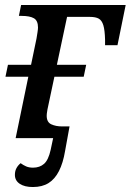

<svg xmlns="http://www.w3.org/2000/svg" viewBox="-20 -556 526 773"><path d="M112 197Q79 197 59.5 184Q40 171 40 148Q40 133 46 121.5Q52 110 63 101Q74 109 85.5 114Q97 119 113 119Q140 119 157.5 103.5Q175 88 184 47L194 0H43L94 -247H2L12 -295H105L127 -401Q129 -413 131 -426Q133 -439 133 -445Q133 -473 116.5 -482.5Q100 -492 67 -492H56L65 -536H486L453 -374H403V-396Q402 -435 396 -454.5Q390 -474 377.5 -481Q365 -488 342 -488H250L209 -295H327L317 -247H199L171 -115Q169 -104 168.5 -98.5Q168 -93 168 -90Q168 -64 186.5 -55.5Q205 -47 230 -47H260L242 52Q234 100 217.5 132.5Q201 165 175.5 181Q150 197 112 197Z"/></svg>

Font: ET Text
Style: Italic
Weight: 470
Italic angle: -12°
Designer: Monotype Design Team
Foundry: Monotype Imaging Inc.
Version: Version 2.009